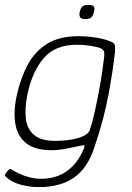

<svg xmlns="http://www.w3.org/2000/svg" viewBox="-25 -626 539 785"><path d="M45 -242Q60 -308 88.5 -361.5Q117 -415 167 -446.5Q217 -478 295 -478Q333 -478 370 -472Q407 -466 432 -454Q442 -450 444.5 -441Q447 -432 445 -413Q438 -346 419.5 -244Q401 -142 361 -24Q333 62 277 100.5Q221 139 134 139Q100 139 63 130Q26 121 0 98Q-5 93 -5 91Q-5 89 -4 87Q-2 84 0.5 80.5Q3 77 5.5 73.5Q8 70 11 68Q13 65 16 65Q19 65 20 66Q37 76 56 85Q75 94 97.5 99.5Q120 105 146 105Q181 105 213.5 92.5Q246 80 273 52.5Q300 25 318 -19Q318 -21 319 -22.5Q320 -24 320 -26Q322 -33 316.5 -32.5Q311 -32 303 -30Q277 -24 245.5 -18Q214 -12 185 -12Q118 -12 82 -40.5Q46 -69 37.5 -121Q29 -173 45 -242ZM88 -244Q76 -187 80.5 -143Q85 -99 114 -74.5Q143 -50 201 -50Q228 -50 255 -53.5Q282 -57 305 -65Q319 -70 329.5 -78Q340 -86 342 -94Q353 -127 362 -167.5Q371 -208 379 -250.5Q387 -293 392.5 -330Q398 -367 401 -394Q402 -401 401 -411Q400 -421 388 -428Q375 -434 346.5 -438.5Q318 -443 289 -443Q200 -443 153.5 -388Q107 -333 88 -244ZM359 -577Q356 -563 349 -555.5Q342 -548 324 -548Q307 -548 302.5 -555.5Q298 -563 301 -577Q304 -592 311.5 -599Q319 -606 337 -606Q355 -606 359 -599Q363 -592 359 -577Z"/></svg>

Font: Glory Thin ExtraLight
Style: Italic
Weight: 250
Italic angle: -12°
Version: Version 1.011